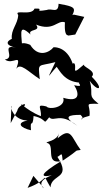

<svg xmlns="http://www.w3.org/2000/svg" viewBox="-20 -647 551 1023"><path d="M295 61C284 106 220 108 229 114C278 122 217 230 305 212C196 278 188 302 256 287C170 319 207 353 214 356L158 290L127 354C255 309 195 262 249 351C253 279 364 308 286 189C309 177 309 158 314 209C417 141 368 160 410 152C359 84 360 26 287 90ZM381 -463 429 -557 374 -569C369 -569 353 -567 343 -512C373 -600 413 -606 292 -627C291 -572 256 -605 230 -594C147 -580 227 -605 164 -601C148 -560 52 -600 77 -567C75 -518 37 -489 43 -440C11 -426 10 -404 65 -393C-19 -414 66 -337 6 -330C49 -297 98 -371 67 -280C87 -316 131 -265 192 -225C182 -317 181 -291 275 -316C224 -208 235 -240 282 -291C297 -273 323 -211 405 -207C384 -211 438 -178 375 -193C405 -146 404 -100 317 -126C332 -76 243 -60 227 -80C169 -94 202 -72 198 -28C110 -63 73 -121 102 -74C138 -107 78 -90 72 -57L37 9L41 -83C32 -76 53 -6 127 -5C67 6 86 34 145 47C140 -22 154 44 159 -29C239 -12 204 25 242 -22C269 6 297 -52 392 23C311 -27 347 -35 409 -35C446 -1 370 -8 457 -30C464 -94 421 -95 505 -94C442 -144 481 -138 458 -216C504 -154 537 -170 469 -238C500 -272 405 -294 432 -306C409 -291 376 -252 380 -280C385 -343 345 -287 372 -292C346 -392 279 -397 265 -395C244 -368 184 -338 141 -408C77 -436 63 -391 99 -369C99 -457 70 -530 143 -463C125 -495 202 -477 172 -516C266 -478 286 -543 326 -528C320 -432 355 -468 341 -457Z"/></svg>

Font: Charger Distortion
Style: 2
Weight: 400
Designer: Jasper
Foundry: Cannot Into Space Fonts
Version: Version 0.98